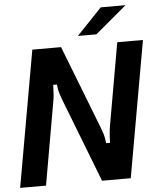

<svg xmlns="http://www.w3.org/2000/svg" viewBox="-62 -1018 894 1072"><g transform="rotate(-5 384.5 -482.5)"><path d="M7 0 142 -763H303L483 -300Q493 -274 498.5 -256Q504 -238 507 -207H529Q530 -265 538 -308L618 -763H762L627 0H466L285 -467Q275 -493 270 -509.5Q265 -526 262 -557H241Q240 -522 238.5 -501.5Q237 -481 232 -456L152 0ZM506 -817H402L543 -965H682Z"/></g></svg>

Font: Open Sauce Sans
Style: Bold Italic
Weight: 700
Italic angle: -10°
Designer: Alfredo Marco Pradil
Foundry: Creative Sauce Fz LLC
Version: Version 1.477